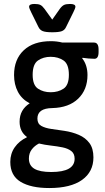

<svg xmlns="http://www.w3.org/2000/svg" viewBox="-20 -738 528 970"><path d="M229 212Q136 212 84 180.5Q32 149 32 80Q32 38 54.5 6Q77 -26 115 -44L116 -46Q79 -73 79 -123Q79 -154 92 -177Q105 -200 130 -216Q90 -237 70.5 -274Q51 -311 51 -359Q51 -438 100 -484Q149 -530 237 -530Q267 -530 295 -523H455Q478 -523 478 -488V-475Q478 -441 457 -441Q444 -441 426.5 -442.5Q409 -444 397 -446L395 -444Q409 -426 415.5 -404.5Q422 -383 422 -359Q422 -285 375 -239.5Q328 -194 244 -192Q169 -191 169 -139Q169 -113 188.5 -102Q208 -91 239.5 -86.5Q271 -82 305 -77Q345 -71 378.5 -56.5Q412 -42 432 -15Q452 12 452 57Q452 130 394.5 171Q337 212 229 212ZM236 -272Q274 -272 301 -290Q328 -308 328 -360Q328 -414 301 -432.5Q274 -451 236 -451Q199 -451 172 -432.5Q145 -414 145 -360Q145 -308 172 -290Q199 -272 236 -272ZM239 131Q357 131 357 64Q357 38 340 25Q323 12 296 6.5Q269 1 237.5 -2.5Q206 -6 177 -13Q155 -2 140.5 17Q126 36 126 63Q126 98 153.5 114.5Q181 131 239 131ZM334 -718Q361 -718 361 -704Q361 -700 358 -692.5Q355 -685 350 -675L314 -602Q307 -586 292 -580.5Q277 -575 244 -575Q210 -575 195.5 -581Q181 -587 174 -602L138 -675Q133 -685 130 -692.5Q127 -700 127 -704Q127 -718 154 -718Q174 -718 184 -713Q194 -708 205 -693L244 -639L282 -693Q293 -708 303.5 -713Q314 -718 334 -718Z"/></svg>

Font: Asap Semi Condensed Medium
Style: Regular
Weight: 500
Width: 4
Designer: Pablo Cosgaya
Foundry: Omnibus-Type
Version: Version 3.001; ttfautohint (v1.8.4.7-5d5b)